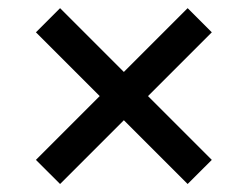

<svg xmlns="http://www.w3.org/2000/svg" viewBox="-20 -563 584 480"><path d="M449.1 -103 509.5 -163.3 130.2 -542.6 69.8 -482.2 449.1 -103ZM509.5 -482.2 449.1 -542.6 69.8 -163.3 130.2 -103 509.5 -482.2Z"/></svg>

Font: Source Serif Variable
Style: Italic
Weight: 389
Italic angle: -12°
Designer: Frank Grießhammer
Foundry: Adobe Systems Incorporated
Version: Version 3.001;hotconv 1.0.111;makeotfexe 2.5.65597